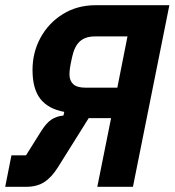

<svg xmlns="http://www.w3.org/2000/svg" viewBox="-28 -718 671 738"><path d="M-8 0 16 -121H72L131 -215Q150 -245 169 -258Q188 -271 216 -274L219 -288Q158 -299 127.5 -337.5Q97 -376 97 -449Q97 -517 128 -573.5Q159 -630 214 -664Q269 -698 340 -698H623L483 0H346L399 -264H313L194 -74Q170 -36 142 -18Q114 0 73 0ZM462 -578H337Q300 -578 279 -559Q258 -540 249 -498Q243 -471 241 -457Q239 -443 239 -432Q239 -408 253.5 -394.5Q268 -381 301 -381H423Z"/></svg>

Font: IBM Plex Sans Condensed
Style: Bold Italic
Weight: 700
Width: 3
Italic angle: -11.31°
Designer: Mike Abbink, Paul van der Laan, Pieter van Rosmalen
Foundry: Bold Monday
Version: Version 3.201